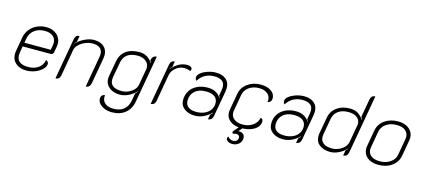

<svg xmlns="http://www.w3.org/2000/svg" viewBox="-66 -1306 4673 2111"><g transform="rotate(15 2270.5 -250.0)"><path d="M52 -135Q52 -151 55 -167L84 -332Q93 -383 125 -423.5Q157 -464 205.5 -486.5Q254 -509 311 -509Q360 -509 398 -490Q436 -471 457.5 -437.5Q479 -404 479 -362Q479 -348 476 -331L463 -260Q461 -252 452.5 -244.5Q444 -237 436 -237H113L101 -166Q98 -150 98 -135Q98 -85 131 -59.5Q164 -34 228 -34Q298 -34 344 -67Q390 -100 400 -158Q411 -157 420.5 -146Q430 -135 430 -124Q430 -92 399.5 -61Q369 -30 320 -10.5Q271 9 220 9Q144 9 98 -30.5Q52 -70 52 -135ZM421 -281 430 -331Q433 -346 433 -359Q433 -409 399 -437Q365 -465 304 -465Q235 -465 188 -429Q141 -393 130 -331L121 -281Z M635 -460Q644 -509 688 -509L676 -440L655 -420L656 -415Q695 -457 750 -483Q805 -509 855 -509Q926 -509 967 -473Q1008 -437 1008 -375Q1008 -359 1005 -341L952 -41Q947 -17 933 -4Q919 9 897 9L959 -343Q962 -360 962 -374Q962 -420 933.5 -443.5Q905 -467 849 -467Q808 -467 766 -449.5Q724 -432 694.5 -403.5Q665 -375 660 -345L607 -41Q598 9 552 9Z M1081 97Q1081 75 1094 61Q1107 47 1127 47Q1125 61 1125 68Q1125 113 1159.5 140Q1194 167 1254 167Q1326 167 1370.5 130.5Q1415 94 1427 25L1441 -57Q1446 -63 1465 -82L1464 -87Q1423 -46 1375.5 -23.5Q1328 -1 1281 -1Q1205 -1 1158.5 -39.5Q1112 -78 1112 -139Q1112 -152 1115 -167L1146 -342Q1161 -424 1218.5 -466.5Q1276 -509 1374 -509Q1420 -509 1458 -486.5Q1496 -464 1522 -422L1524 -426Q1520 -436 1509 -451Q1518 -509 1567 -509L1472 27Q1457 113 1397 161Q1337 209 1246 209Q1201 209 1163 194Q1125 179 1103 153.5Q1081 128 1081 97ZM1458 -161 1491 -348Q1492 -353 1492 -364Q1492 -408 1456 -437Q1420 -466 1364 -466Q1215 -466 1192 -343L1160 -166Q1158 -157 1158 -140Q1158 -93 1191 -68.5Q1224 -44 1288 -44Q1328 -44 1365 -60Q1402 -76 1427.5 -103Q1453 -130 1458 -161Z M1744 -345 1691 -41Q1682 9 1636 9L1719 -460Q1728 -509 1772 -509L1761 -446Q1745 -430 1737 -420L1738 -416Q1820 -509 1915 -509Q1940 -509 1955.5 -499.5Q1971 -490 1971 -474Q1971 -462 1961 -452Q1950 -459 1930.5 -463Q1911 -467 1892 -467Q1840 -467 1796.5 -431Q1753 -395 1744 -345Z M1969 -126Q1969 -184 1997.5 -229.5Q2026 -275 2078 -300.5Q2130 -326 2198 -326Q2301 -326 2350 -248L2353 -249Q2345 -265 2339 -273L2351 -340Q2354 -357 2354 -372Q2354 -465 2235 -465Q2175 -465 2130 -439Q2085 -413 2056 -366Q2041 -381 2041 -400Q2041 -429 2073 -454Q2105 -479 2152 -494Q2199 -509 2242 -509Q2315 -509 2357 -473.5Q2399 -438 2399 -375Q2399 -359 2396 -339L2343 -41Q2338 -17 2324 -4Q2310 9 2288 9L2298 -45Q2310 -55 2316.5 -62.5Q2323 -70 2324 -71L2321 -74Q2286 -38 2238.5 -14.5Q2191 9 2137 9Q2063 9 2016 -27.5Q1969 -64 1969 -126ZM2323 -181Q2323 -229 2289 -255Q2255 -281 2188 -281Q2110 -281 2064 -240Q2018 -199 2018 -132Q2018 -85 2049.5 -60Q2081 -35 2141 -35Q2194 -35 2235.5 -53.5Q2277 -72 2300 -105.5Q2323 -139 2323 -181Z M2916 -397Q2916 -374 2903.5 -359Q2891 -344 2872 -344Q2874 -358 2874 -365Q2874 -411 2838.5 -439Q2803 -467 2744 -467Q2677 -467 2629.5 -432.5Q2582 -398 2572 -343L2539 -155Q2537 -141 2537 -135Q2537 -89 2573 -61Q2609 -33 2669 -33Q2737 -33 2785.5 -67Q2834 -101 2843 -155Q2856 -155 2864 -145.5Q2872 -136 2872 -122Q2872 -67 2819 -31Q2766 5 2679 9L2645 48Q2682 48 2701 65Q2720 82 2720 109Q2720 149 2690 176Q2660 203 2615 203Q2583 203 2563.5 189Q2544 175 2544 157Q2544 147 2554 134Q2564 149 2580 158Q2596 167 2615 167Q2640 167 2655 153Q2670 139 2670 116Q2670 101 2659 92.5Q2648 84 2632 84Q2626 84 2617.5 85.5Q2609 87 2602 90Q2601 91 2598 91Q2593 91 2589 87Q2585 83 2585 77Q2585 70 2590 64L2637 8Q2569 1 2530 -35Q2491 -71 2491 -127Q2491 -141 2494 -156L2527 -343Q2540 -417 2602.5 -463Q2665 -509 2752 -509Q2825 -509 2870.5 -478Q2916 -447 2916 -397Z M2972 -126Q2972 -184 3000.5 -229.5Q3029 -275 3081 -300.5Q3133 -326 3201 -326Q3304 -326 3353 -248L3356 -249Q3348 -265 3342 -273L3354 -340Q3357 -357 3357 -372Q3357 -465 3238 -465Q3178 -465 3133 -439Q3088 -413 3059 -366Q3044 -381 3044 -400Q3044 -429 3076 -454Q3108 -479 3155 -494Q3202 -509 3245 -509Q3318 -509 3360 -473.5Q3402 -438 3402 -375Q3402 -359 3399 -339L3346 -41Q3341 -17 3327 -4Q3313 9 3291 9L3301 -45Q3313 -55 3319.5 -62.5Q3326 -70 3327 -71L3324 -74Q3289 -38 3241.5 -14.5Q3194 9 3140 9Q3066 9 3019 -27.5Q2972 -64 2972 -126ZM3326 -181Q3326 -229 3292 -255Q3258 -281 3191 -281Q3113 -281 3067 -240Q3021 -199 3021 -132Q3021 -85 3052.5 -60Q3084 -35 3144 -35Q3197 -35 3238.5 -53.5Q3280 -72 3303 -105.5Q3326 -139 3326 -181Z M3509 -126Q3509 -142 3512 -158L3545 -343Q3558 -420 3618.5 -464.5Q3679 -509 3766 -509Q3825 -509 3860.5 -485.5Q3896 -462 3923 -423L3926 -428L3910 -453L3947 -660Q3956 -709 4001 -709L3884 -46Q3879 -19 3866 -5Q3853 9 3827 9L3837 -49L3862 -74L3861 -78Q3819 -36 3771.5 -13.5Q3724 9 3678 9Q3602 9 3555.5 -27Q3509 -63 3509 -126ZM3857 -152 3892 -349Q3894 -361 3894 -368Q3894 -411 3859.5 -439Q3825 -467 3760 -467Q3689 -467 3644.5 -434Q3600 -401 3590 -344L3557 -157Q3555 -148 3555 -132Q3555 -85 3589.5 -59Q3624 -33 3686 -33Q3726 -33 3763 -49Q3800 -65 3825.5 -92.5Q3851 -120 3857 -152Z M4052 -130Q4052 -147 4054 -156L4087 -343Q4100 -419 4163.5 -464Q4227 -509 4316 -509Q4395 -509 4442 -469.5Q4489 -430 4489 -369Q4489 -352 4487 -343L4454 -156Q4441 -82 4378.5 -36.5Q4316 9 4225 9Q4146 9 4099 -30Q4052 -69 4052 -130ZM4409 -155 4442 -343Q4444 -359 4444 -365Q4444 -410 4410 -438.5Q4376 -467 4309 -467Q4238 -467 4189.5 -431.5Q4141 -396 4132 -343L4099 -155Q4097 -141 4097 -133Q4097 -88 4132 -60.5Q4167 -33 4232 -33Q4302 -33 4351 -67.5Q4400 -102 4409 -155Z"/></g></svg>

Font: K2D Thin
Style: Italic
Weight: 100
Italic angle: -10°
Designer: Katatrad Aksorn Co.,Ltd.
Foundry: Cadson Demak Co.,Ltd.
Version: Version 1.000; ttfautohint (v1.6)